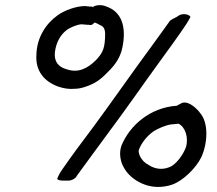

<svg xmlns="http://www.w3.org/2000/svg" viewBox="-20 -761 856 759"><path d="M124 -546C119 -479 156 -438 212 -418C234 -411 254 -408 275 -410C289 -410 303 -413 318 -418C356 -431 376 -445 406 -476C437 -506 456 -535 464 -574C481 -658 459 -715 401 -735C386 -742 365 -743 349 -735V-732C347 -734 345 -734 343 -735H337C329 -735 327 -736 319 -737C283 -738 234 -720 207 -700C160 -666 126 -612 124 -546ZM197 -555C202 -593 218 -622 242 -641C254 -651 284 -664 302 -665C311 -665 317 -663 326 -663C330 -663 333 -663 337 -662C344 -662 349 -666 352 -671H357C363 -669 370 -665 375 -662C396 -655 397 -636 395 -607C393 -565 382 -547 358 -522C327 -492 291 -471 244 -487C211 -496 193 -517 197 -555ZM206 -54C210 -48 220 -47 232 -47H252C267 -48 282 -59 283 -65C317 -111 351 -159 398 -222C481 -333 546 -428 624 -535C652 -574 676 -606 695 -634C711 -657 722 -673 733 -694C728 -706 697 -710 683 -697C673 -690 665 -689 652 -679C633 -653 610 -620 582 -582C501 -472 434 -375 351 -262C299 -193 264 -146 226 -91C217 -78 212 -69 206 -54ZM460 -185C449 -154 457 -119 470 -98C490 -60 543 -22 605 -22C624 -22 642 -25 660 -31C704 -46 756 -98 776 -140C802 -197 804 -276 772 -313C769 -316 768 -319 765 -322C749 -340 720 -364 697 -353C686 -347 683 -345 679 -343C574 -336 493 -266 460 -185ZM529 -169C540 -198 562 -224 587 -242C602 -252 637 -267 656 -269C664 -270 678 -271 686 -272C713 -258 725 -218 716 -182C706 -152 677 -110 649 -100C619 -88 591 -94 569 -108C549 -119 543 -127 534 -142C532 -147 526 -161 529 -169Z"/></svg>

Font: Hussar Pisanka
Style: Kur
Weight: 400
Designer: Robert Jablonski
Foundry: Cannot Into Space Fonts
Version: Version 1.070